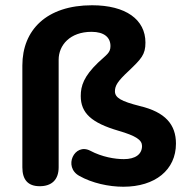

<svg xmlns="http://www.w3.org/2000/svg" viewBox="-20 -700 708 730"><path d="M449 10C570 10 649 -54 649 -154C649 -226 609 -274 511 -297C441 -315 417 -328 417 -353C417 -374 427 -391 469 -430C517 -476 533 -492 533 -538C533 -626 458 -680 330 -680C157 -680 65 -586 65 -451V-64C65 -17 86 8 131 8C177 8 203 -17 203 -64V-473C203 -528 246 -579 328 -579C377 -579 400 -557 400 -525C400 -499 386 -493 353 -462C299 -410 287 -374 287 -335C287 -270 328 -233 430 -203C499 -183 520 -167 520 -145C520 -113 494 -95 451 -95C417 -95 368 -103 323 -127C263 -158 219 -65 282 -31C330 -4 393 10 449 10Z"/></svg>

Font: SN Pro
Style: Bold
Weight: 700
Designer: Tobias Whetton
Foundry: Supernotes
Version: Version 1.003;Glyphs 3.3 (3324)